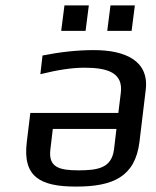

<svg xmlns="http://www.w3.org/2000/svg" viewBox="-20 -679 575 709"><path d="M261 10C397 10 479 -26 495 -155L518 -346C532 -456 440 -494 327 -494C265 -494 202 -487 137 -474L129 -405C193 -421 247 -429 291 -429C375 -429 436 -412 426 -335L417 -262H92L79 -155C63 -26 128 10 261 10ZM270 -50C199 -50 158 -61 166 -127L175 -203H410L401 -127C392 -59 343 -50 270 -50ZM296 -565 308 -659H218L206 -565ZM466 -565 478 -659H388L376 -565Z"/></svg>

Font: Gamestation Text
Style: Italic
Weight: 400
Designer: Jonas Hecksher
Foundry: Jonas Hecksher, Playtypeª, e-types AS
Version: Version 1.003